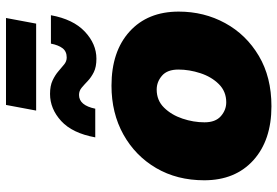

<svg xmlns="http://www.w3.org/2000/svg" viewBox="-164 -759 935 647"><g transform="rotate(-90 303.5 -435.5)"><path d="M269 11.7Q154.3 11.7 86.9 -49.3Q19.5 -110.4 19.5 -214.8Q19.5 -306.2 60.5 -376.5Q101.6 -446.8 173.6 -487.1Q245.6 -527.3 338.4 -527.3Q453.6 -527.3 520.8 -466.3Q587.9 -405.3 587.9 -300.8Q587.9 -215.3 549.1 -144.3Q510.3 -73.2 438.7 -30.8Q367.2 11.7 269 11.7ZM282.2 -140.6Q318.8 -140.6 343.5 -165.5Q368.2 -190.4 380.4 -227.8Q392.6 -265.1 392.6 -301.8Q392.6 -339.4 371.8 -357.2Q351.1 -375 325.2 -375Q288.6 -375 264.2 -350.1Q239.7 -325.2 227.3 -288.1Q214.8 -251 214.8 -213.9Q214.8 -176.8 235.6 -158.7Q256.3 -140.6 282.2 -140.6ZM429.2 -578.1Q401.4 -578.1 383.8 -586.9Q366.2 -595.7 354 -607.4Q341.8 -619.1 331.3 -627.9Q320.8 -636.7 307.1 -636.7Q272 -636.7 260.7 -582H164.1Q178.2 -659.2 219.2 -696.8Q260.3 -734.4 310.5 -734.4Q337.9 -734.4 356 -725.8Q374 -717.3 386.7 -706.3Q399.4 -695.3 409.9 -686.8Q420.4 -678.2 433.1 -678.2Q453.6 -678.2 464.4 -692.1Q475.1 -706.1 480 -731.4H575.7Q562 -656.2 520.5 -617.2Q479 -578.1 429.2 -578.1ZM566.4 -882.8 547.4 -781.2H254.4L273.4 -882.8Z"/></g></svg>

Font: Inter Display Black
Style: Italic
Weight: 900
Italic angle: -9.39999°
Designer: Rasmus Andersson
Foundry: rsms
Version: Version 4.000;git-a52131595